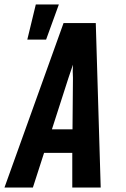

<svg xmlns="http://www.w3.org/2000/svg" viewBox="-41 -838 561 858"><path d="M81 -661 119 -818H222L165 -661ZM-21 0 243 -735H387L409 0H282V-155H156L106 0ZM283 -260 285 -490Q284 -505 284 -519.5Q284 -534 285 -549Q280 -534 275 -519.5Q270 -505 265 -490L191 -260Z"/></svg>

Font: Iosevka SS18 Extrabold
Style: Italic
Weight: 800
Italic angle: -9°
Monospace: yes
Designer: Belleve Invis
Foundry: Belleve Invis
Version: Version 25.1.1; ttfautohint (v1.8.4)